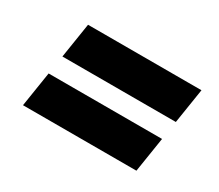

<svg xmlns="http://www.w3.org/2000/svg" viewBox="-75 -678 760 667"><g transform="rotate(30 304.5 -344.5)"><path d="M117 -522H572L550 -382H95ZM83 -307H538L516 -167H61Z"/></g></svg>

Font: Bitter Pro Black
Style: Italic
Weight: 900
Italic angle: -9°
Designer: Sol Matas, and Bitter project Authors
Foundry: Sol Matas
Version: Version 1.010